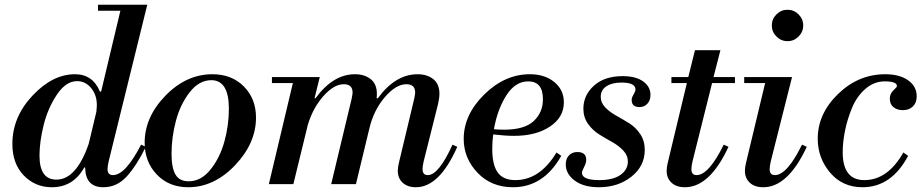

<svg xmlns="http://www.w3.org/2000/svg" viewBox="-20 -774 3883 807"><path d="M392 -729V-754H599L437 -97Q432 -76 432 -63Q432 -38 455 -38Q507 -38 573 -166L593 -157Q553 -76 512 -31.5Q471 13 414 13Q339 13 338 -70H334Q288 13 198 13Q128 13 80 -36.5Q32 -86 32 -169Q32 -282 116.5 -372Q201 -462 295 -462Q370 -462 400 -389H405L486 -729ZM353 -170 385 -304Q387 -324 387 -333Q387 -375 363 -404Q339 -433 304 -433Q257 -433 219 -376Q181 -319 163.5 -248.5Q146 -178 146 -120Q146 -19 217 -19Q301 -19 353 -170Z M773 -12Q825 -12 864.5 -61Q904 -110 923 -178.5Q942 -247 942 -317Q942 -437 868 -437Q817 -437 777.5 -386.5Q738 -336 719.5 -266.5Q701 -197 701 -127Q701 -69 717.5 -40.5Q734 -12 773 -12ZM771 13Q690 13 639 -40.5Q588 -94 588 -174Q588 -282 675.5 -372Q763 -462 873 -462Q954 -462 1005 -410.5Q1056 -359 1056 -280Q1056 -172 968 -79.5Q880 13 771 13Z M1123 -425V-450H1324L1302 -361H1306Q1380 -462 1472 -462Q1512 -462 1538 -441.5Q1564 -421 1564 -380Q1564 -368 1563 -361H1568Q1642 -462 1735 -462Q1775 -462 1801 -441.5Q1827 -421 1827 -380Q1827 -362 1821 -336L1761 -97Q1756 -76 1756 -63Q1756 -38 1778 -38Q1824 -38 1882 -166L1902 -157Q1827 13 1728 13Q1693 13 1672.5 -6Q1652 -25 1652 -56Q1652 -69 1656 -87L1721 -359Q1725 -379 1725 -385Q1725 -420 1688 -420Q1644 -420 1597 -365Q1550 -310 1532 -232L1476 0H1372L1458 -359Q1462 -379 1462 -385Q1462 -420 1425 -420Q1384 -420 1340 -371Q1296 -322 1274 -250L1213 0H1110L1211 -425Z M2207 -462Q2270 -462 2310 -429Q2350 -396 2350 -344Q2350 -281 2291.5 -242Q2233 -203 2141 -203Q2103 -203 2053 -209Q2049 -181 2049 -148Q2049 -81 2072 -49Q2095 -17 2146 -17Q2249 -17 2319 -133L2339 -119Q2265 13 2136 13Q2045 13 1987 -48Q1929 -109 1929 -190Q1929 -292 2015.5 -377Q2102 -462 2207 -462ZM2200 -432Q2146 -432 2108.5 -373.5Q2071 -315 2056 -231Q2070 -229 2100 -229Q2184 -229 2223 -265Q2262 -301 2262 -357Q2262 -432 2200 -432Z M2597 -454Q2652 -454 2683 -432Q2714 -410 2714 -375Q2714 -352 2701 -338Q2688 -324 2668 -324Q2635 -324 2635 -354Q2635 -364 2643 -377Q2651 -390 2651 -398Q2651 -427 2592 -427Q2553 -427 2529 -411.5Q2505 -396 2505 -367Q2505 -342 2524 -322.5Q2543 -303 2570 -288Q2597 -273 2624.5 -256Q2652 -239 2671 -210.5Q2690 -182 2690 -144Q2690 -76 2634 -31.5Q2578 13 2497 13Q2433 13 2395.5 -15Q2358 -43 2358 -83Q2358 -107 2371.5 -121Q2385 -135 2407 -135Q2444 -135 2444 -102Q2444 -89 2435 -72Q2426 -55 2426 -48Q2426 -17 2499 -17Q2557 -17 2588 -39Q2619 -61 2619 -95Q2619 -121 2599.5 -141.5Q2580 -162 2553 -177Q2526 -192 2498.5 -209Q2471 -226 2451.5 -253.5Q2432 -281 2432 -317Q2432 -374 2476.5 -414Q2521 -454 2597 -454Z M2802 -425V-450H2873L2901 -563H3008L2979 -450H3069V-425H2973L2891 -97Q2886 -76 2886 -63Q2886 -38 2908 -38Q2959 -38 3022 -166L3042 -157Q2963 13 2859 13Q2823 13 2802.5 -6Q2782 -25 2782 -56Q2782 -69 2786 -87L2867 -425Z M3108 -425V-450H3309L3220 -97Q3215 -76 3215 -63Q3215 -38 3237 -38Q3288 -38 3351 -166L3371 -157Q3292 13 3188 13Q3152 13 3131.5 -6Q3111 -25 3111 -56Q3111 -69 3115 -87L3196 -425ZM3243.5 -620.5Q3224 -640 3224 -667Q3224 -694 3243.5 -713.5Q3263 -733 3290 -733Q3317 -733 3336.5 -713.5Q3356 -694 3356 -667Q3356 -640 3336.5 -620.5Q3317 -601 3290 -601Q3263 -601 3243.5 -620.5Z M3750 -412Q3750 -432 3699 -432Q3654 -432 3618 -401Q3582 -370 3562 -322.5Q3542 -275 3532 -226Q3522 -177 3522 -134Q3522 -17 3613 -17Q3711 -17 3777 -133L3797 -119Q3727 13 3605 13Q3521 13 3469 -48.5Q3417 -110 3417 -191Q3417 -296 3502.5 -379Q3588 -462 3701 -462Q3761 -462 3797 -436.5Q3833 -411 3833 -369Q3833 -342 3817 -326.5Q3801 -311 3775 -311Q3751 -311 3735.5 -323.5Q3720 -336 3720 -359Q3720 -380 3735 -394Q3750 -408 3750 -412Z"/></svg>

Font: Libre Bodoni
Style: Italic
Weight: 400
Italic angle: -13°
Designer: Pablo Impallari, Rodrigo Fuenzalida
Foundry: Pablo Impallari, Rodrigo Fuenzalida
Version: Version 1.001